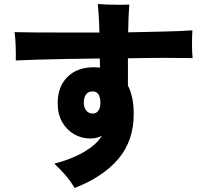

<svg xmlns="http://www.w3.org/2000/svg" viewBox="-20 -850 1040 962"><path d="M354 92Q336 61 309.5 29.5Q283 -2 252 -30Q341 -53 403 -90Q465 -127 490 -169Q477 -163 462.5 -159.5Q448 -156 433 -156Q389 -156 351.5 -177.5Q314 -199 291.5 -238.5Q269 -278 269 -333Q269 -416 318 -464.5Q367 -513 449 -513Q457 -513 465 -512.5Q473 -512 481 -511L480 -557Q392 -556 309.5 -554.5Q227 -553 162 -551Q97 -549 59 -547Q60 -579 58.5 -620Q57 -661 53 -689Q89 -688 154.5 -687.5Q220 -687 304 -687Q388 -687 478 -687Q477 -737 474.5 -774.5Q472 -812 470 -830Q491 -828 519.5 -827Q548 -826 577 -826Q606 -826 628 -827Q626 -807 624.5 -773Q623 -739 622 -688Q719 -690 804 -692Q889 -694 944 -698Q942 -669 942 -629.5Q942 -590 945 -559Q893 -560 806.5 -560Q720 -560 621 -558V-421Q650 -365 650 -279Q650 -145 573.5 -54.5Q497 36 354 92ZM445 -281Q462 -281 472.5 -295Q483 -309 483 -334Q483 -392 444 -392Q422 -392 411 -376.5Q400 -361 400 -334Q400 -312 412 -296.5Q424 -281 445 -281Z"/></svg>

Font: Zen Kaku Gothic Antique Black
Style: Regular
Weight: 900
Designer: Yoshimichi Ohira
Foundry: Positype
Version: Version 1.001